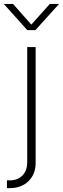

<svg xmlns="http://www.w3.org/2000/svg" viewBox="-73 -756 321 980"><path d="M65.9 -515.6V72.8C65.9 131.8 27.8 164.6 -22.5 164.6H-37.6V204.1H-20C53.7 204.1 108.9 153.3 108.9 76.7V-515.6ZM-6.3 -735.8H-53.2V-735.4L66.4 -602.1H107.4L228 -735.4V-735.8H181.2L86.9 -630.4Z"/></svg>

Font: Raveo Display Display ExLight
Style: Regular
Weight: 200
Designer: Jakub Foglar, Rasmus Andersson (Inter)
Foundry: Jakubfoglar.com
Version: Version 1.100;Glyphs 3.2.3 (3260)